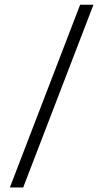

<svg xmlns="http://www.w3.org/2000/svg" viewBox="-20 -690 446 828"><path d="M22.5 118.5 325.5 -669.5H383L80 118.5Z"/></svg>

Font: Anek Gujarati Light
Style: Regular
Weight: 300
Designer: Mrunmayee Ghaisas (Gujarati), Yesha Goshar (Latin)
Foundry: Ek Type
Version: Version 1.003